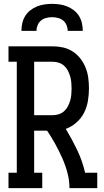

<svg xmlns="http://www.w3.org/2000/svg" viewBox="-20 -975 540 995"><path d="M24 0V-80H67V-655H24V-735H253Q280 -735 307 -729Q334 -723 357 -708Q380 -693 397 -671Q414 -649 424 -623.5Q434 -598 437.5 -571Q441 -544 441 -516Q441 -484 435.5 -451.5Q430 -419 415.5 -390.5Q401 -362 376 -340Q351 -318 321 -307Q353 -254 380 -197.5Q407 -141 421 -80H484V0H340Q340 -40 329.5 -79.5Q319 -119 302.5 -156Q286 -193 266.5 -228.5Q247 -264 224 -298H157V-80H199V0ZM157 -378H253Q269 -378 284.5 -383Q300 -388 312 -398.5Q324 -409 331.5 -423.5Q339 -438 343.5 -453Q348 -468 349.5 -484Q351 -500 351 -516Q351 -532 349.5 -548Q348 -564 343.5 -579.5Q339 -595 331.5 -609.5Q324 -624 312 -634.5Q300 -645 284.5 -650Q269 -655 253 -655H157ZM91 -815Q91 -835 95.5 -855Q100 -875 110.5 -892Q121 -909 137 -921.5Q153 -934 171.5 -941.5Q190 -949 210 -952Q230 -955 250 -955Q270 -955 290 -952Q310 -949 328.5 -941.5Q347 -934 363 -921.5Q379 -909 389.5 -892Q400 -875 404.5 -855Q409 -835 409 -815H331Q331 -830 325 -844.5Q319 -859 307.5 -868.5Q296 -878 280.5 -882Q265 -886 250 -886Q235 -886 219.5 -882Q204 -878 192.5 -868.5Q181 -859 175 -844.5Q169 -830 169 -815Z"/></svg>

Font: Iosevka Curly Slab Medium
Style: Regular
Weight: 500
Monospace: yes
Designer: Belleve Invis
Foundry: Belleve Invis
Version: Version 22.1.2; ttfautohint (v1.8.4)